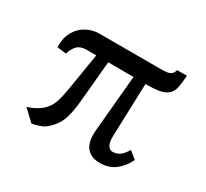

<svg xmlns="http://www.w3.org/2000/svg" viewBox="-125 -774 1033 965"><g transform="rotate(30 392.0 -291.5)"><path d="M226.6 -239.7 261.2 -451.7H204.1Q169.4 -451.7 151.6 -433.1Q133.8 -414.6 124.5 -383.3L72.3 -389.6Q71.8 -394.5 71.8 -403.3Q71.8 -447.3 91.8 -481.7Q111.8 -516.1 146.2 -535.2Q180.7 -554.2 221.2 -554.2H570.3Q598.1 -554.2 612.5 -556.2Q627 -558.1 636.5 -565.9Q646 -573.7 649.9 -590.8H707Q703.1 -534.2 695.1 -507.6Q687 -481 658.2 -466.1Q629.4 -451.2 565.9 -451.2H547.4L537.1 -145.5Q535.6 -108.4 545.9 -90.6Q556.2 -72.8 573.2 -72.8Q596.2 -72.8 614.3 -85Q632.3 -97.2 649.4 -127.4L691.9 -93.3Q671.9 -49.8 635.7 -21Q599.6 7.8 546.4 7.8Q497.6 7.8 472.2 -20Q446.8 -47.9 446.8 -101.6Q446.8 -114.3 448.2 -127.9L477.5 -451.2L330.6 -451.7L309.1 -215.3Q303.7 -160.2 294.4 -125.7Q285.2 -91.3 270.5 -68.8Q255.9 -46.4 231.9 -24.9Q217.8 -12.2 198.7 -5.1Q179.7 2 150.9 8.3L85.9 -52.7Q97.2 -55.2 114.3 -62Q131.3 -68.8 148.4 -80.6Q175.3 -98.1 190.2 -121.1Q205.1 -144 211.9 -169.4Q218.8 -194.8 226.6 -239.7Z"/></g></svg>

Font: Merriweather
Style: Regular
Weight: 400
Designer: Eben Sorkin
Foundry: Eben Sorkin
Version: Version 1.584; ttfautohint (v1.6)